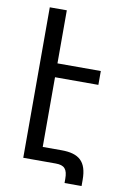

<svg xmlns="http://www.w3.org/2000/svg" viewBox="-94 -813 609 955"><g transform="rotate(10 211.0 -336.0)"><path d="M78 0H242C286 0 302 18 302 67V88H388V57C388 -35 348 -70 259 -70H164V-422H383V-492H164V-760H78Z"/></g></svg>

Font: Noto Sans Armenian SemiCondensed
Style: Regular
Weight: 400
Width: 4
Designer: Monotype Design Team
Foundry: Monotype Imaging Inc.
Version: Version 2.008